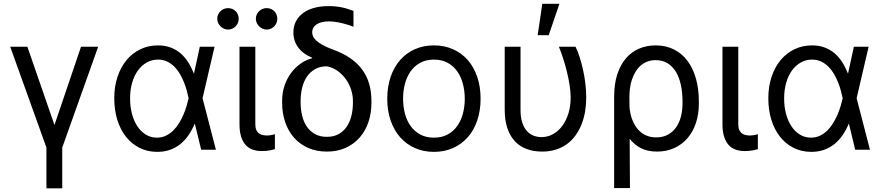

<svg xmlns="http://www.w3.org/2000/svg" viewBox="-20 -793 4679 1017"><path d="M125 -545.5 268.5 -130.7 409.1 -545.5H500L309.7 -11.4V204.5H225.9V-11.4L34.1 -545.5Z M811.1 11.4Q759.9 11 718.2 -10.3Q676.5 -31.6 646.8 -69.2Q617.2 -106.9 601.2 -158.7Q585.2 -210.6 585.2 -272.7Q585.2 -334.2 602.3 -385.7Q619.3 -437.1 650 -474.3Q680.8 -511.4 723.4 -532Q766 -552.6 816.8 -552.6Q854 -552.6 883.5 -541.5Q913 -530.5 936.1 -510.8Q959.2 -491.1 976.6 -463.6Q994 -436.1 1007.1 -403.4H1007.5L1038.4 -545.5H1116.5L1052.9 -272.7L1123.6 0H1045.5L1012.1 -137.8H1011.4Q997.5 -104.8 978.7 -77.2Q959.9 -49.7 935.2 -29.8Q910.5 -9.9 879.6 0.9Q848.7 11.7 811.1 11.4ZM978.7 -274.1Q975.1 -291.5 969.3 -313.2Q963.4 -334.9 954.4 -357.4Q945.3 -380 932.9 -401.5Q920.5 -422.9 903.6 -439.8Q886.7 -456.7 865.2 -467Q843.8 -477.3 816.8 -477.3Q784.4 -477.3 757.3 -462Q730.1 -446.7 710.4 -419.6Q690.7 -392.4 679.9 -354.6Q669 -316.8 669 -271.3Q669 -226.9 679.3 -188.9Q689.6 -150.9 708.3 -123.2Q726.9 -95.5 753 -79.7Q779.1 -63.9 811.1 -63.9Q837.4 -63.9 859 -74.4Q880.7 -84.9 897.9 -101.9Q915.1 -119 928.4 -140.8Q941.8 -162.6 951.7 -185.7Q961.6 -208.8 968.2 -231.2Q974.8 -253.6 978.7 -271.3L979 -272.7Z M1332.4 -545.5V-134.9Q1332.4 -115.8 1337.9 -104Q1343.4 -92.3 1352.5 -85.9Q1361.5 -79.5 1372.7 -77.4Q1383.9 -75.3 1394.9 -75.3Q1400.2 -75.3 1406.2 -76Q1412.3 -76.7 1418.1 -77.8Q1424 -78.8 1428.8 -80.1Q1433.6 -81.3 1436.1 -82.4V-2.8Q1425.4 0.4 1408 3.7Q1390.6 7.1 1365.1 7.1Q1340.2 7.1 1318.7 -0.4Q1297.2 -7.8 1281.8 -24.5Q1266.3 -41.2 1257.5 -68.4Q1248.6 -95.5 1248.6 -134.9V-545.5ZM1187.5 -636.4Q1176.5 -636.4 1166.2 -641Q1155.9 -645.6 1147.9 -653.6Q1139.9 -661.6 1135.3 -671.9Q1130.7 -682.2 1130.7 -693.2Q1130.7 -705.6 1135.3 -715.9Q1139.9 -726.2 1147.9 -733.8Q1155.9 -741.5 1166.2 -745.7Q1176.5 -750 1187.5 -750Q1199.9 -750 1210.2 -745.7Q1220.5 -741.5 1228.2 -733.8Q1235.8 -726.2 1240.1 -715.9Q1244.3 -705.6 1244.3 -693.2Q1244.3 -682.2 1240.1 -671.9Q1235.8 -661.6 1228.2 -653.6Q1220.5 -645.6 1210.2 -641Q1199.9 -636.4 1187.5 -636.4ZM1392 -636.4Q1381 -636.4 1370.7 -641Q1360.4 -645.6 1352.5 -653.6Q1344.5 -661.6 1339.8 -671.9Q1335.2 -682.2 1335.2 -693.2Q1335.2 -705.6 1339.8 -715.9Q1344.5 -726.2 1352.5 -733.8Q1360.4 -741.5 1370.7 -745.7Q1381 -750 1392 -750Q1404.5 -750 1414.8 -745.7Q1425.1 -741.5 1432.7 -733.8Q1440.3 -726.2 1444.6 -715.9Q1448.9 -705.6 1448.9 -693.2Q1448.9 -682.2 1444.6 -671.9Q1440.3 -661.6 1432.7 -653.6Q1425.1 -645.6 1414.8 -641Q1404.5 -636.4 1392 -636.4Z M1534.1 -621.4Q1534.1 -653.1 1546.9 -678.6Q1559.7 -704.2 1583.6 -722.5Q1607.6 -740.8 1642 -750.7Q1676.5 -760.7 1720.2 -760.7Q1739.3 -760.7 1756.2 -759.1Q1773.1 -757.5 1788.9 -754.3Q1804.7 -751.1 1820.3 -746.3Q1835.9 -741.5 1852.3 -735.1V-651.3Q1841.6 -655.5 1826.7 -660.5Q1811.8 -665.5 1794.4 -669.7Q1777 -674 1758.3 -676.8Q1739.7 -679.7 1721.6 -679.7Q1700.3 -679.7 1683.9 -675.4Q1667.6 -671.2 1656.4 -663.5Q1645.2 -655.9 1639.4 -645.2Q1633.5 -634.6 1633.5 -622.2Q1633.5 -612.6 1637.8 -601.7Q1642 -590.9 1653.9 -579.4Q1665.8 -567.8 1687 -555.8Q1708.1 -543.7 1741.5 -531.2Q1795.5 -512.1 1834.3 -485.4Q1873.2 -458.8 1898.3 -424.7Q1923.3 -390.6 1935.4 -349.1Q1947.4 -307.5 1947.4 -258.5V-248.6Q1947.4 -193.9 1931.5 -146.5Q1915.5 -99.1 1885.1 -64.5Q1854.8 -29.8 1810.9 -9.9Q1767 9.9 1711.6 9.9Q1655.2 9.9 1611.2 -9.9Q1567.1 -29.8 1536.8 -64.5Q1506.4 -99.1 1490.4 -146.5Q1474.4 -193.9 1474.4 -248.6V-258.5Q1474.4 -301.1 1487 -338.8Q1499.6 -376.4 1521.5 -406.1Q1543.3 -435.7 1572.3 -456.1Q1601.2 -476.6 1633.5 -484.4V-487.2Q1610.8 -496.4 1592.3 -509.6Q1573.9 -522.7 1560.9 -539.8Q1547.9 -556.8 1541 -577.2Q1534.1 -597.7 1534.1 -621.4ZM1572.4 -248.6Q1572.4 -212 1580.6 -179.2Q1588.8 -146.3 1605.8 -121.6Q1622.9 -96.9 1649.1 -82.6Q1675.4 -68.2 1711.6 -68.2Q1747.5 -68.2 1773.4 -82.6Q1799.4 -96.9 1816.2 -121.6Q1833.1 -146.3 1841.3 -179.2Q1849.4 -212 1849.4 -248.6V-258.5Q1849.4 -288.4 1839.7 -318.4Q1829.9 -348.4 1812 -373.6Q1794 -398.8 1768.6 -417.1Q1743.3 -435.4 1711.6 -441.8Q1675.4 -441.8 1649.1 -426.8Q1622.9 -411.9 1605.8 -386.9Q1588.8 -361.9 1580.6 -328.7Q1572.4 -295.5 1572.4 -258.5Z M2278.4 11.4Q2223 11.4 2177.6 -8.9Q2132.1 -29.1 2099.6 -65.9Q2067.1 -102.6 2049.2 -154.7Q2031.2 -206.7 2031.2 -269.9Q2031.2 -333.8 2049.2 -386Q2067.1 -438.2 2099.6 -475.1Q2132.1 -512.1 2177.6 -532.3Q2223 -552.6 2278.4 -552.6Q2333.8 -552.6 2379.4 -532.3Q2425.1 -512.1 2457.6 -475.1Q2490.1 -438.2 2507.8 -386Q2525.6 -333.8 2525.6 -269.9Q2525.6 -206.7 2507.8 -154.7Q2490.1 -102.6 2457.6 -65.9Q2425.1 -29.1 2379.4 -8.9Q2333.8 11.4 2278.4 11.4ZM2278.4 -63.9Q2320.7 -63.9 2351.4 -80.8Q2382.1 -97.7 2402.2 -125.9Q2422.2 -154.1 2432 -191.6Q2441.8 -229 2441.8 -269.9Q2441.8 -311.1 2432 -348.5Q2422.2 -386 2402.2 -414.6Q2382.1 -443.2 2351.4 -460.2Q2320.7 -477.3 2278.4 -477.3Q2236.5 -477.3 2205.6 -460.2Q2174.7 -443.2 2154.7 -414.6Q2134.6 -386 2124.8 -348.5Q2115.1 -311.1 2115.1 -269.9Q2115.1 -229 2124.8 -191.6Q2134.6 -154.1 2154.7 -125.9Q2174.7 -97.7 2205.6 -80.8Q2236.5 -63.9 2278.4 -63.9Z M2737.2 -545.5V-210.2Q2737.2 -170.5 2746.6 -142.9Q2756 -115.4 2771.5 -98.5Q2786.9 -81.7 2806.8 -74.2Q2826.7 -66.8 2848 -66.8Q2882.1 -66.8 2910.5 -83.1Q2938.9 -99.4 2959.5 -127.7Q2980.1 -155.9 2991.5 -194.4Q3002.8 -233 3002.8 -277Q3002.5 -307.5 2997.2 -341.8Q2991.8 -376.1 2983.3 -411.2Q2974.8 -446.4 2963.8 -480.8Q2952.8 -515.3 2940.3 -545.5H3028.4Q3039.8 -523.1 3049.9 -491.7Q3060 -460.2 3068 -424.5Q3076 -388.8 3080.6 -350.9Q3085.2 -312.9 3085.2 -277Q3085.2 -239.7 3079.4 -204Q3073.5 -168.3 3061.1 -136.4Q3048.7 -104.4 3029.8 -77.6Q3011 -50.8 2984.9 -31.2Q2958.8 -11.7 2925.4 -0.9Q2892 9.9 2850.9 9.9Q2807.2 9.9 2771 -3.2Q2734.7 -16.3 2708.6 -43.5Q2682.5 -70.7 2668 -112.4Q2653.4 -154.1 2653.4 -211.6V-545.5ZM2852.3 -772.7H2943.2L2886.4 -606.5H2828.1Z M3233 -279.8Q3233 -348.7 3249.8 -399.9Q3266.7 -451 3296.2 -484.9Q3325.6 -518.8 3365.9 -535.7Q3406.2 -552.6 3453.1 -552.6Q3507.1 -552.6 3549.5 -531.2Q3592 -509.9 3621.3 -471.1Q3650.6 -432.2 3666.2 -377.1Q3681.8 -322.1 3681.8 -254.3V-244.3Q3681.8 -188.9 3666.4 -142.2Q3650.9 -95.5 3622.2 -61.8Q3593.4 -28.1 3552.4 -9.1Q3511.4 9.9 3460.2 9.9Q3410.9 9.9 3375.7 -7.8Q3340.6 -25.6 3315.3 -57.9L3316.8 203.1H3233ZM3314.3 -228.7Q3315.3 -211.6 3319.1 -193Q3322.8 -174.4 3330.1 -156.1Q3337.4 -137.8 3348.4 -121.4Q3359.4 -105.1 3374.8 -92.5Q3390.3 -79.9 3410.3 -72.6Q3430.4 -65.3 3456 -65.3Q3491.8 -65.3 3517.9 -79.7Q3544 -94.1 3561.3 -118.6Q3578.5 -143.1 3586.8 -175.6Q3595.2 -208.1 3595.2 -244.3V-254.3Q3595.2 -301.1 3586.8 -341.4Q3578.5 -381.7 3560.9 -411.2Q3543.3 -440.7 3516.7 -457.6Q3490.1 -474.4 3453.1 -474.4Q3428.3 -474.4 3408.2 -466.6Q3388.1 -458.8 3372.7 -445Q3357.2 -431.1 3346.1 -412.5Q3334.9 -393.8 3327.6 -372.3Q3320.3 -350.9 3317.1 -327.6Q3313.9 -304.3 3313.9 -281.2Z M3890.6 -545.5V-134.9Q3890.6 -115.8 3896.1 -104Q3901.6 -92.3 3910.7 -85.9Q3919.7 -79.5 3930.9 -77.4Q3942.1 -75.3 3953.1 -75.3Q3958.5 -75.3 3964.5 -76Q3970.5 -76.7 3976.4 -77.8Q3982.2 -78.8 3987 -80.1Q3991.8 -81.3 3994.3 -82.4V-2.8Q3983.7 0.4 3966.3 3.7Q3948.9 7.1 3923.3 7.1Q3898.4 7.1 3877 -0.4Q3855.5 -7.8 3840 -24.5Q3824.6 -41.2 3815.7 -68.4Q3806.8 -95.5 3806.8 -134.9V-545.5Z M4275.6 11.4Q4224.4 11 4182.7 -10.3Q4141 -31.6 4111.3 -69.2Q4081.7 -106.9 4065.7 -158.7Q4049.7 -210.6 4049.7 -272.7Q4049.7 -334.2 4066.8 -385.7Q4083.8 -437.1 4114.5 -474.3Q4145.2 -511.4 4187.9 -532Q4230.5 -552.6 4281.2 -552.6Q4318.5 -552.6 4348 -541.5Q4377.5 -530.5 4400.6 -510.8Q4423.7 -491.1 4441.1 -463.6Q4458.5 -436.1 4471.6 -403.4H4471.9L4502.8 -545.5H4581L4517.4 -272.7L4588.1 0H4509.9L4476.6 -137.8H4475.9Q4462 -104.8 4443.2 -77.2Q4424.4 -49.7 4399.7 -29.8Q4375 -9.9 4344.1 0.9Q4313.2 11.7 4275.6 11.4ZM4443.2 -274.1Q4439.6 -291.5 4433.8 -313.2Q4427.9 -334.9 4418.9 -357.4Q4409.8 -380 4397.4 -401.5Q4384.9 -422.9 4368.1 -439.8Q4351.2 -456.7 4329.7 -467Q4308.2 -477.3 4281.2 -477.3Q4248.9 -477.3 4221.8 -462Q4194.6 -446.7 4174.9 -419.6Q4155.2 -392.4 4144.4 -354.6Q4133.5 -316.8 4133.5 -271.3Q4133.5 -226.9 4143.8 -188.9Q4154.1 -150.9 4172.8 -123.2Q4191.4 -95.5 4217.5 -79.7Q4243.6 -63.9 4275.6 -63.9Q4301.8 -63.9 4323.5 -74.4Q4345.2 -84.9 4362.4 -101.9Q4379.6 -119 4392.9 -140.8Q4406.2 -162.6 4416.2 -185.7Q4426.1 -208.8 4432.7 -231.2Q4439.3 -253.6 4443.2 -271.3L4443.5 -272.7Z"/></svg>

Font: Interop
Style: Regular
Weight: 400
Designer: Rasmus Andersson, Google, Jang Haemin
Foundry: jhaemin
Version: Version 1.008